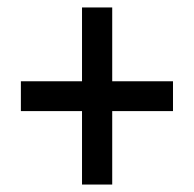

<svg xmlns="http://www.w3.org/2000/svg" viewBox="-20 -611 521 515"><path d="M281 -393V-591H200V-393H36V-313H200V-116H281V-313H444V-393Z"/></svg>

Font: Noto Sans Arabic Cond Med
Style: Regular
Weight: 500
Width: 3
Designer: Monotype Design Team, Nadine Chahine, Nizar Qandah and Khaled Hosny
Foundry: Monotype Imaging Inc.
Version: Version 2.012